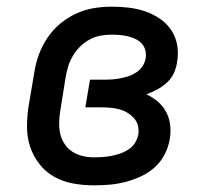

<svg xmlns="http://www.w3.org/2000/svg" viewBox="-20 -548 640 576"><path d="M262 8Q230 8 199.5 2.5Q169 -3 143 -17.5Q117 -32 98.5 -55.5Q80 -79 70.5 -107.5Q61 -136 61 -167.5Q61 -199 66 -231L83 -331Q87 -358 96.5 -384Q106 -410 122 -434Q138 -458 160 -476.5Q182 -495 208 -507Q234 -519 261 -523.5Q288 -528 315 -528Q341 -528 366.5 -525Q392 -522 415.5 -514Q439 -506 459.5 -492Q480 -478 493.5 -458Q507 -438 511.5 -413Q516 -388 511 -361Q509 -345 501.5 -328.5Q494 -312 480.5 -300Q467 -288 451.5 -279.5Q436 -271 419 -265Q437 -257 453 -243.5Q469 -230 478.5 -212Q488 -194 490.5 -172.5Q493 -151 489 -129Q485 -106 473.5 -84Q462 -62 443.5 -45.5Q425 -29 402 -18.5Q379 -8 355.5 -2Q332 4 308.5 6Q285 8 262 8ZM262 -76Q275 -76 288.5 -77Q302 -78 315 -80.5Q328 -83 341 -87.5Q354 -92 366 -100Q378 -108 385 -119.5Q392 -131 395 -144Q397 -159 393.5 -172Q390 -185 381 -194.5Q372 -204 361 -210.5Q350 -217 336.5 -220.5Q323 -224 309 -225Q295 -226 281 -226H236L250 -309H295Q307 -309 319 -310Q331 -311 343 -313.5Q355 -316 367 -320Q379 -324 390 -331.5Q401 -339 408 -350Q415 -361 417 -373Q419 -385 416 -397Q413 -409 405 -417.5Q397 -426 386.5 -431Q376 -436 364 -439Q352 -442 339.5 -443Q327 -444 314 -444Q298 -444 281.5 -441Q265 -438 249 -429.5Q233 -421 220.5 -408.5Q208 -396 199 -381Q190 -366 185 -350Q180 -334 177 -317L161 -217Q158 -199 157.5 -181.5Q157 -164 160.5 -147.5Q164 -131 173.5 -116.5Q183 -102 197 -93Q211 -84 227.5 -80Q244 -76 262 -76Z"/></svg>

Font: Iosevka HT Medium Extended
Style: Italic
Weight: 500
Width: 7
Italic angle: -9°
Monospace: yes
Designer: Belleve Invis
Foundry: Belleve Invis
Version: Version 32.3.0; ttfautohint (v1.8.4)